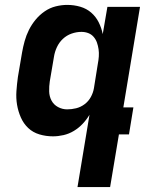

<svg xmlns="http://www.w3.org/2000/svg" viewBox="-20 -548 640 783"><path d="M254 -102Q272 -102 290.5 -106.5Q309 -111 325 -123Q341 -135 350.5 -152.5Q360 -170 363 -188L379 -288Q382 -303 383 -318Q384 -333 382 -347Q380 -361 375.5 -374Q371 -387 362 -397.5Q353 -408 340 -413Q327 -418 312 -418Q292 -418 272 -411Q252 -404 236.5 -389.5Q221 -375 212 -355.5Q203 -336 200 -316L183 -216Q180 -196 180.5 -175.5Q181 -155 190 -138Q199 -121 216.5 -111.5Q234 -102 254 -102ZM296 215 345 -80Q333 -60 317 -43Q301 -26 281 -14Q261 -2 239 3Q217 8 196 8Q167 8 140.5 0Q114 -8 95 -26Q76 -44 65 -69Q54 -94 49.5 -121Q45 -148 47 -176.5Q49 -205 53 -234L70 -334Q74 -357 80.5 -380.5Q87 -404 98 -426Q109 -448 125 -467.5Q141 -487 162 -501.5Q183 -516 207 -522Q231 -528 254 -528Q282 -528 307.5 -520.5Q333 -513 352 -496.5Q371 -480 382.5 -457Q394 -434 399 -409L418 -520H551L483 -110H524L506 0H465L429 215Z"/></svg>

Font: Iosevka Extrabold Extended
Style: Italic
Weight: 800
Width: 7
Italic angle: -9°
Monospace: yes
Designer: Belleve Invis
Foundry: Belleve Invis
Version: Version 32.5.0; ttfautohint (v1.8.4)